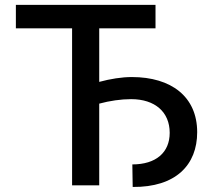

<svg xmlns="http://www.w3.org/2000/svg" viewBox="-20 -747 862 774"><path d="M606.9 -727.3H44V-632.8H270.6V0H380V-329.2C421.9 -340.6 467.7 -347.3 508.5 -347.3C605.1 -347.3 664.1 -295.1 664.1 -211.6C664.1 -132.1 608.7 -84.2 513.5 -84.2L514.9 6.7C688.6 8.2 774.9 -82 774.9 -214.1C774.9 -356.9 670.8 -436.4 511.4 -436.4C471.2 -436.4 424.4 -429 380 -416.9V-632.8H606.9Z"/></svg>

Font: Margiela Sans Medium
Style: Regular
Weight: 500
Designer: Stefan Endress, Andreas Faust
Version: Version 1.100;FEAKit 1.0